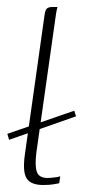

<svg xmlns="http://www.w3.org/2000/svg" viewBox="-20 -525 248 548"><path d="M192 -209 197 -193 6 -126 1 -143ZM103 3Q68 3 56 -16Q44 -35 51 -84L107 -481Q108 -489 110 -494.5Q112 -500 116.5 -502.5Q121 -505 128 -505H144Q144 -505 142 -496.5Q140 -488 138 -472L84 -91Q79 -53 85 -35Q91 -17 116 -17Q122 -17 135 -18.5Q148 -20 152 -22L149 -2Q144 -1 133 1Q122 3 103 3Z"/></svg>

Font: Genos ExtraLight
Style: Italic
Weight: 250
Italic angle: -8°
Designer: Robert E. Leuschke
Foundry: Robert E. Leuschke
Version: Version 1.010